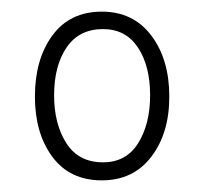

<svg xmlns="http://www.w3.org/2000/svg" viewBox="-20 -747 350 330"><path d="M155 -437Q100 -437 70 -477.5Q40 -518 40 -581Q40 -645 70 -686Q100 -727 155 -727Q209 -727 240 -686Q271 -645 271 -581Q271 -518 240 -477.5Q209 -437 155 -437ZM157 -468Q197 -468 217.5 -501Q238 -534 238 -583Q238 -634 217 -665.5Q196 -697 157 -697Q116 -697 94.5 -665.5Q73 -634 73 -583Q73 -534 94 -501Q115 -468 157 -468Z"/></svg>

Font: Noto Serif Ethiopic ExtraCondensed Light
Style: Regular
Weight: 300
Width: 2
Designer: Monotype Design Team
Foundry: Monotype Imaging Inc.
Version: Version 2.102; ttfautohint (v1.8.4.7-5d5b)